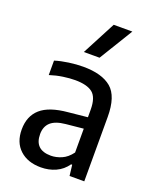

<svg xmlns="http://www.w3.org/2000/svg" viewBox="-151 -893 791 987"><g transform="rotate(20 245.0 -399.5)"><path d="M194.5 9Q122.5 9 79.5 -30.8Q36.5 -70.5 36.5 -141Q36.5 -214 83 -255.2Q129.5 -296.5 231 -305.5L335 -316V-357Q335 -424.5 304.2 -448.8Q273.5 -473 208.5 -473Q179.5 -473 143.2 -467.8Q107 -462.5 71.5 -451V-530Q105 -540.5 146.2 -546.2Q187.5 -552 224 -552Q327 -552 378.5 -508.5Q430 -465 430 -352V0H349.5L342.5 -59H336.5Q312.5 -24.5 275.5 -7.8Q238.5 9 194.5 9ZM133.5 -151Q133.5 -65 223 -65Q251.5 -65 281.2 -77.8Q311 -90.5 335 -123V-253.5L239.5 -244Q184 -238.5 158.8 -215.2Q133.5 -192 133.5 -151ZM200.5 -624 297 -808H399L286.5 -624Z"/></g></svg>

Font: Encode Sans Semi Condensed Medium
Style: Regular
Weight: 500
Width: 4
Designer: Multiple Designers
Foundry: Impallari Type
Version: Version 3.000; ttfautohint (v1.8.3) -l 8 -r 50 -G 200 -x 14 